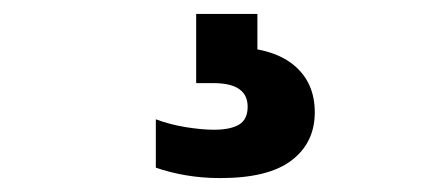

<svg xmlns="http://www.w3.org/2000/svg" viewBox="-20 -30 626 276"><path d="M296.5 226Q271 226 247.5 222Q224 218 204 211V141.5Q224 149 247.2 152.8Q270.5 156.5 287.5 156.5Q311.5 156.5 323.8 149Q336 141.5 336 123.5Q336 89.5 287 89.5H262V-10H350V62.5L308.5 37.5Q369.5 37.5 401 62.5Q432.5 87.5 432.5 131.5Q432.5 175 399.2 200.5Q366 226 296.5 226Z"/></svg>

Font: Encode Sans SC Condensed Thin ExtraBold
Style: Regular
Weight: 800
Version: Version 3.002